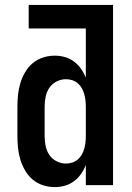

<svg xmlns="http://www.w3.org/2000/svg" viewBox="-20 -755 540 783"><path d="M203 8Q179 8 155.5 0.5Q132 -7 113.5 -22.5Q95 -38 82.5 -59.5Q70 -81 63 -104Q56 -127 53.5 -151.5Q51 -176 51 -200V-320Q51 -344 53.5 -368.5Q56 -393 63 -416Q70 -439 82.5 -460.5Q95 -482 113.5 -497.5Q132 -513 155.5 -520.5Q179 -528 203 -528Q224 -528 244 -522.5Q264 -517 281 -504.5Q298 -492 310 -475Q322 -458 330 -438V-639H97V-735H441V0H330V-82Q322 -62 310 -45Q298 -28 281 -15.5Q264 -3 244 2.5Q224 8 203 8ZM249 -88Q249 -88 249 -88Q249 -88 249 -88Q262 -88 274.5 -92Q287 -96 297 -104.5Q307 -113 313.5 -124.5Q320 -136 323.5 -148.5Q327 -161 328.5 -174Q330 -187 330 -200V-320Q330 -333 328.5 -346Q327 -359 323.5 -371.5Q320 -384 313.5 -395.5Q307 -407 297 -415.5Q287 -424 274.5 -428Q262 -432 249 -432Q229 -432 210.5 -422.5Q192 -413 181 -396.5Q170 -380 166 -360Q162 -340 162 -320V-200Q162 -180 166 -160Q170 -140 181 -123.5Q192 -107 210.5 -97.5Q229 -88 249 -88Z"/></svg>

Font: Iosevka SS04
Style: Bold
Weight: 700
Monospace: yes
Designer: Belleve Invis
Foundry: Belleve Invis
Version: Version 19.0.0; ttfautohint (v1.8.4)